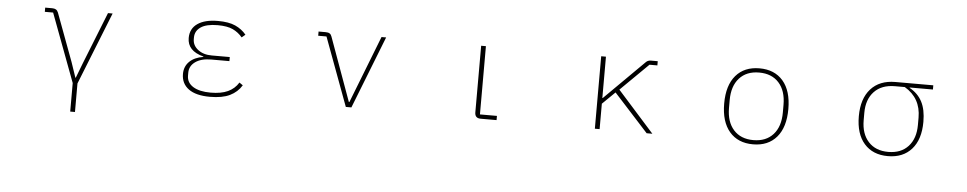

<svg xmlns="http://www.w3.org/2000/svg" viewBox="-41 -871 7083 1407"><g transform="rotate(5 3500.0 -168.0)"><path d="M495 210V0L307 -502H246V-533H297Q315 -533 325.5 -526.5Q336 -520 342 -505L473 -153L511 -41H514L557 -153L708 -533H742L530 0V210Z M1294 -137Q1294 -192 1330.5 -228Q1367 -264 1432 -274V-277Q1313 -308 1313 -403Q1313 -472 1366.5 -509Q1420 -546 1516 -546Q1596 -546 1644.5 -524Q1693 -502 1725 -463L1699 -441Q1670 -476 1629 -495.5Q1588 -515 1517 -515Q1434 -515 1392.5 -486.5Q1351 -458 1351 -410V-397Q1351 -352 1390.5 -321Q1430 -290 1492 -290H1625V-260H1491Q1418 -260 1375 -229.5Q1332 -199 1332 -149V-128Q1332 -76 1378.5 -47Q1425 -18 1507 -18Q1585 -18 1634.5 -41Q1684 -64 1712 -110L1738 -92Q1707 -41 1651.5 -14Q1596 13 1505 13Q1402 13 1348 -26.5Q1294 -66 1294 -137Z M2504 0 2318 -502H2257V-533H2309Q2328 -533 2338.5 -526.5Q2349 -520 2354 -505L2523 -38H2527L2720 -533H2754L2545 0Z M3496 0Q3453 0 3453 -43V-533H3488V-31H3613V0Z M4336 0V-533H4371V-229H4374L4667 -520Q4681 -533 4702 -533H4752V-502H4694L4490 -301L4759 0H4717L4464 -278L4371 -187V0Z M5264 -267Q5264 -401 5326.5 -473.5Q5389 -546 5500 -546Q5611 -546 5673.5 -473.5Q5736 -401 5736 -267Q5736 -133 5673.5 -60Q5611 13 5500 13Q5389 13 5326.5 -60Q5264 -133 5264 -267ZM5698 -238V-295Q5698 -398 5645.5 -456.5Q5593 -515 5500 -515Q5407 -515 5354.5 -456.5Q5302 -398 5302 -295V-238Q5302 -135 5354.5 -76.5Q5407 -18 5500 -18Q5593 -18 5645.5 -76.5Q5698 -135 5698 -238Z M6255 -260Q6255 -389 6319.5 -461Q6384 -533 6500 -533H6779V-502H6608V-499Q6670 -465 6700 -407.5Q6730 -350 6730 -260Q6730 -130 6666.5 -58.5Q6603 13 6492 13Q6381 13 6318 -58.5Q6255 -130 6255 -260ZM6692 -234V-288Q6692 -431 6572 -502H6500Q6402 -502 6347.5 -444.5Q6293 -387 6293 -288V-234Q6293 -134 6346 -76Q6399 -18 6492 -18Q6586 -18 6639 -76Q6692 -134 6692 -234Z"/></g></svg>

Font: IBM Plex Sans JP ExtraLight
Style: Regular
Weight: 200
Designer: Mike Abbink; Paul van der Laan; Pieter van Rosmalen; Wujin Sim; Yejin Wi; Jinhee Kim; Boomi Park; Yona Kim; Kichan Ma
Foundry: Sandoll Inc.
Version: Version 1.001